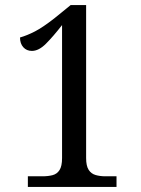

<svg xmlns="http://www.w3.org/2000/svg" viewBox="-20 -738 556 758"><path d="M90 0V-42H148Q170 -42 187.5 -46.5Q205 -51 215 -66.5Q225 -82 225 -114V-639Q190 -594 161.5 -565.5Q133 -537 106 -537Q85 -537 72 -551.5Q59 -566 59 -590Q87 -598 118 -614Q149 -630 195 -666L259 -718H320V-114Q320 -83 330 -67.5Q340 -52 357.5 -47Q375 -42 396 -42H440V0Z"/></svg>

Font: Noto Serif Khmer SemiCondensed
Style: Regular
Weight: 400
Width: 4
Designer: Danh Hong and the Monotype Design Team
Foundry: Monotype Imaging Inc.
Version: Version 2.004